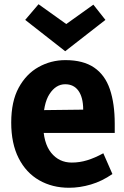

<svg xmlns="http://www.w3.org/2000/svg" viewBox="-20 -870 584 907"><path d="M306 17Q227 17 165 -18.5Q103 -54 68 -123Q33 -192 33 -291Q33 -391 68.5 -456Q104 -521 162.5 -553.5Q221 -586 289 -586Q373 -586 424.5 -551Q476 -516 499 -448.5Q522 -381 522 -285V-242H116L118 -349L373 -352Q373 -382 367 -404.5Q361 -427 350 -442Q339 -457 323.5 -464.5Q308 -472 288 -472Q244 -472 214 -426Q184 -380 184 -286Q184 -195 221.5 -148.5Q259 -102 319 -102Q356 -102 392 -113Q428 -124 468 -146L511 -48Q462 -14 409.5 1.5Q357 17 306 17ZM99 -776 162 -850 302 -750H284L421 -848L478 -776L288 -628Z"/></svg>

Font: Yaldevi ExtraLight
Style: Regular
Weight: 200
Designer: Sol Matas, Rajitha Manaperi, Kosala Senevirathne
Foundry: Mooniak
Version: Version 1.100